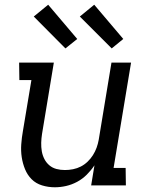

<svg xmlns="http://www.w3.org/2000/svg" viewBox="-20 -785 640 813"><path d="M212 8Q184 8 158 0Q132 -8 114 -26Q96 -44 86 -68.5Q76 -93 72 -119.5Q68 -146 70 -174Q72 -202 77 -230L113 -446H62L61 -520H208L158 -218Q155 -199 154.5 -180.5Q154 -162 157 -144.5Q160 -127 168 -111.5Q176 -96 189 -85Q202 -74 219 -69.5Q236 -65 255 -65Q272 -65 289.5 -68.5Q307 -72 322.5 -80Q338 -88 351 -100.5Q364 -113 373.5 -128Q383 -143 389 -159.5Q395 -176 398 -193L452 -520H535L461 -74H512L513 0H366L380 -85Q366 -64 347.5 -45.5Q329 -27 306.5 -15Q284 -3 260 2.5Q236 8 212 8ZM453 -580 318 -715 379 -765 502 -620ZM257 -580 123 -715 184 -765 307 -620Z"/></svg>

Font: Iosevka Plex Etoile
Style: Italic
Weight: 400
Italic angle: -9°
Designer: Belleve Invis
Foundry: Belleve Invis
Version: Version 25.1.1; ttfautohint (v1.8.4)